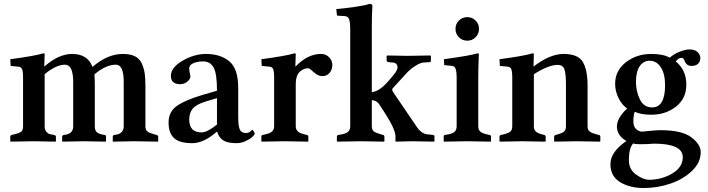

<svg xmlns="http://www.w3.org/2000/svg" viewBox="-20 -718 3597 976"><path d="M205.1 -380.9H207Q277.8 -443.8 347.2 -443.8Q425.3 -443.8 450.2 -377.9Q526.4 -443.8 604 -443.8Q642.1 -443.8 666 -431.9Q689.9 -419.9 700.9 -395Q711.9 -370.1 715.6 -345Q719.2 -319.8 719.2 -280.8V-76.2Q719.2 -57.1 730.2 -49.1Q741.2 -41 768.1 -34.2L775.9 -32.2Q783.7 -30.3 784.2 -22.9V0L782.2 2Q701.2 0 662.1 0L555.2 2L553.2 0V-22.9Q553.2 -30.8 561 -32.2Q608.9 -36.1 608.9 -76.2V-303.2Q608.9 -389.2 568.8 -389.2Q518.1 -389.2 460 -339.8Q461.9 -314 461.9 -282.2V-76.2Q461.9 -52.2 474.9 -43.7Q487.8 -35.2 511.2 -32.2Q519 -32.2 519 -22.9V0L517.1 2Q445.3 0 405.8 0L297.9 2L295.9 0V-22.9Q295.9 -30.3 305.2 -32.2Q352.1 -36.1 352.1 -76.2V-300.8Q352.1 -388.7 311 -389.2Q265.1 -389.2 207 -340.8V-75.2Q207 -59.1 215.1 -49.1Q223.1 -39.1 231.7 -36.6Q240.2 -34.2 254.9 -32.2Q263.7 -30.3 264.2 -22.9V0L262.2 2Q190.4 0 149.9 0L34.2 2L32.2 0V-22.9Q32.2 -29.8 40 -32.2L48.8 -34.2Q75.7 -40 86.4 -47.6Q97.2 -55.2 97.2 -75.2V-320.8Q97.2 -356 92 -366.9Q86.9 -377.9 75.2 -378.9L34.2 -382.8L32.2 -417Q154.3 -433.1 200.2 -446.8Q207 -446.8 207 -443.8Z M1081.5 -47.9Q1014.6 10.3 956.5 9.8Q892.6 9.8 864.7 -16.1Q836.9 -42 836.9 -95.2Q836.9 -150.4 879.9 -180.2Q922.9 -210 1010.7 -235.8L1083 -256.8Q1083 -345.7 1065.4 -375.7Q1047.9 -405.8 1012.7 -405.8Q982.9 -405.8 962.4 -396.5Q941.9 -387.2 941.9 -371.1Q941.9 -359.9 944.8 -346.4Q947.8 -333 947.8 -328.1Q947.8 -315.9 931.9 -303Q916 -290 896 -290Q849.1 -290 848.6 -332Q848.6 -375 908.2 -409.4Q967.8 -443.8 1026.9 -443.8Q1100.1 -443.8 1145.5 -406.5Q1190.9 -369.1 1190.9 -271V-126Q1190.9 -104 1191.9 -92.5Q1192.9 -81.1 1196.3 -67.6Q1199.7 -54.2 1208.3 -48.1Q1216.8 -42 1230.7 -42Q1244.6 -42 1252.7 -50Q1260.7 -58.1 1261.7 -58.1Q1264.6 -58.1 1269.8 -50.5Q1274.9 -43 1274.9 -38.1Q1274.9 -34.2 1263.9 -23.2Q1252.9 -12.2 1229.7 -1.2Q1206.5 9.8 1181.6 9.8Q1137.7 9.8 1115.2 -4.2Q1092.8 -18.1 1084 -47.9ZM1083 -85V-219.2L1025.9 -202.1Q977.1 -187 959.5 -165.5Q941.9 -144 941.9 -109.9Q941.9 -44.9 1004.9 -44.9Q1033.2 -44.9 1083 -85Z M1483.4 -380.9Q1544.4 -443.8 1611.3 -443.8Q1637.2 -443.8 1653.3 -426.5Q1669.4 -409.2 1669.4 -388.2Q1669.4 -364.3 1655.5 -347.7Q1641.6 -331.1 1619.1 -331.1Q1602.1 -331.1 1587.9 -341.1Q1573.7 -351.1 1563.2 -361.1Q1552.7 -371.1 1545.9 -371.1Q1527.8 -371.1 1509.3 -357.9Q1483.4 -339.8 1483.4 -288.1V-77.1Q1483.4 -64 1489.5 -55.4Q1495.6 -46.9 1504.9 -42.5Q1514.2 -38.1 1531.2 -34.2L1539.6 -32.2Q1547.4 -30.3 1547.4 -22.9V0L1545.4 2Q1465.3 0 1426.3 0L1310.5 2L1308.6 0V-22.9Q1308.6 -30.8 1315.4 -32.2L1325.2 -34.2Q1350.1 -39.1 1361.8 -48.6Q1373.5 -58.1 1373.5 -77.1V-320.8Q1373.5 -356 1368.4 -366.9Q1363.3 -377.9 1351.6 -378.9L1310.5 -382.8L1308.6 -417Q1430.7 -433.1 1476.6 -446.8Q1483.4 -446.8 1483.4 -443.8L1481.4 -380.9Z M1760.3 -77.1V-563Q1760.3 -608.9 1753.7 -622.6Q1747.1 -636.2 1730.5 -636.2L1698.2 -638.2Q1692.4 -638.2 1692.4 -643.1L1689.5 -671.9Q1726.6 -674.8 1783.4 -682.9Q1840.3 -690.9 1857.4 -698.2Q1873.5 -698.2 1873 -688Q1870.1 -647.9 1870.1 -583V-249Q1897.9 -252.9 1926.3 -277.3Q1950.7 -298.8 1990.2 -349.1Q2005.4 -372.1 1999.3 -385.5Q1993.2 -398.9 1979 -399.9L1958 -401.9Q1944.8 -402.8 1945.3 -412.1V-434.1L1950.2 -436Q2017.1 -434.1 2052.2 -434.1L2167.5 -436L2170.4 -434.1V-412.1Q2170.4 -406.2 2168.9 -404.1Q2167.5 -401.9 2160.2 -401.9L2130.4 -399.9Q2117.2 -398.9 2093.8 -384.5Q2070.3 -370.1 2051.3 -351.1L1976.1 -269Q1970.2 -262.2 1979 -249L2095.2 -78.1Q2121.1 -38.1 2151.4 -35.2L2180.2 -32.2Q2188 -31.2 2188.5 -25.9V0L2185.1 2Q2115.2 0 2076.2 0L1992.2 2L1990.2 0V-25.9Q1990.2 -43.9 1974.1 -78.1Q1957 -114.3 1906.2 -189.9Q1894 -207 1870.1 -209V-77.1Q1870.1 -58.1 1880.6 -50Q1891.1 -42 1919.4 -34.2L1926.3 -32.2Q1934.1 -31.2 1934.1 -22.9V0L1932.1 2Q1852.1 0 1813.5 0L1694.3 2L1692.4 0V-22.9Q1692.4 -30.8 1700.2 -32.2L1712.4 -34.2Q1737.3 -38.1 1748.8 -47.6Q1760.3 -57.1 1760.3 -77.1Z M2411.1 -321.3V-77.1Q2411.1 -57.1 2422.6 -48.1Q2434.1 -39.1 2458 -34.2L2468.3 -32.2Q2476.1 -30.3 2476.1 -22.9V0L2474.1 2Q2393.1 0 2354 0L2237.3 2L2235.4 0V-22.9Q2235.4 -30.8 2242.2 -32.2L2254.4 -34.2Q2279.3 -38.1 2290.3 -47.6Q2301.3 -57.1 2301.3 -77.1V-320.8Q2301.3 -356 2295.7 -368.9Q2290 -381.8 2279.3 -382.8L2238.3 -387.2L2236.3 -417Q2370.1 -435.1 2407.2 -446.8Q2414.1 -446.8 2414.1 -443.8Q2411.1 -371.1 2411.1 -321.3ZM2312.7 -528.6Q2295.4 -545.9 2295.4 -571Q2295.4 -596.2 2312.7 -613.5Q2330.1 -630.9 2355.2 -630.9Q2380.4 -630.9 2397.7 -613.5Q2415 -596.2 2415 -571Q2415 -545.9 2397.7 -528.6Q2380.4 -511.2 2355.2 -511.2Q2330.1 -511.2 2312.7 -528.6Z M2693.8 -380.9Q2775.9 -443.8 2844.7 -443.8Q2918.9 -443.8 2942.9 -402.8Q2966.8 -361.8 2966.8 -283.2V-76.2Q2966.8 -57.1 2977.8 -49.1Q2988.8 -41 3015.6 -34.2L3023.9 -32.2Q3031.7 -30.3 3031.7 -22.9V0L3029.8 2Q2949.7 0 2910.6 0L2798.8 2L2796.9 0V-22.9Q2796.9 -29.8 2804.7 -32.2L2809.1 -33.2Q2835 -40 2845.9 -48.1Q2856.9 -56.2 2856.9 -76.2V-290Q2856.9 -344.2 2848.9 -366.2Q2840.8 -388.2 2814.9 -388.2Q2769 -388.2 2693.8 -340.8V-76.2Q2693.8 -57.1 2705.3 -48.1Q2716.8 -39.1 2741.7 -33.2L2745.6 -32.2Q2753.4 -30.3 2753.9 -22.9V0L2752 2Q2675.8 0 2636.7 0L2521 2L2519 0V-22.9Q2519 -29.8 2526.9 -32.2L2535.6 -34.2Q2562.5 -40 2573.2 -48.1Q2584 -56.2 2584 -76.2V-320.8Q2584 -356 2578.9 -366.9Q2573.7 -377.9 2562 -378.9L2521 -382.8L2519 -417Q2641.1 -433.1 2687 -446.8Q2693.8 -446.8 2693.8 -443.8L2691.9 -380.9Z M3360.8 -284.2Q3360.8 -342.3 3339.4 -375.7Q3317.9 -409.2 3281.7 -409.2Q3251 -409.2 3231.9 -381.6Q3212.9 -354 3212.9 -300.8Q3212.9 -252.9 3232.9 -212.4Q3252.9 -171.9 3294.9 -171.9Q3360.8 -172.4 3360.8 -284.2ZM3231.9 15.1Q3209 15.1 3198.7 11.2Q3176.8 34.2 3176.8 96.2Q3176.8 143.1 3213.4 169.4Q3250 195.8 3279.8 195.8Q3342.8 195.8 3396.7 164.3Q3450.7 132.8 3450.7 81.1Q3450.7 12.2 3304.7 12.2Q3299.8 12.2 3273.9 14.2Q3258.8 15.1 3231.9 15.1ZM3495.6 -382.8Q3467.8 -382.8 3459 -412.1Q3453.1 -424.3 3443.8 -423.8Q3428.7 -423.8 3415 -405.8Q3469.2 -361.8 3468.8 -287.1Q3468.8 -217.3 3416.3 -176Q3363.8 -134.8 3290 -134.8Q3238.3 -134.8 3206.5 -149.9Q3200.2 -134.3 3199.7 -101.1Q3199.7 -74.2 3213.9 -61.5Q3228 -48.8 3244.6 -48.8Q3245.6 -48.8 3280.8 -52.5Q3315.9 -56.2 3338.9 -56.2Q3446.8 -56.2 3494.4 -20Q3542 16.1 3542 55.2Q3542 108.4 3497.8 150.6Q3453.6 192.9 3388.2 215.3Q3322.8 237.8 3252 237.8Q3182.1 237.8 3132.6 208Q3083 178.2 3083 116.2Q3083 54.2 3164.1 -1Q3116.2 -29.8 3116 -74Q3115.7 -118.2 3168 -166.5Q3140.6 -185.5 3123.8 -220.2Q3106.9 -254.9 3106.9 -292Q3106.9 -358.9 3161.4 -401.4Q3215.8 -443.8 3291 -443.8Q3351.1 -443.8 3384.8 -424.8Q3405.8 -443.8 3435.3 -455.3Q3464.8 -466.8 3485.8 -466.8Q3511.7 -466.8 3525.9 -453.4Q3540 -439.9 3540 -422.9Q3540 -404.8 3528.3 -393.8Q3516.6 -382.8 3495.6 -382.8Z"/></svg>

Font: Linux Libertine
Style: Semibold
Weight: 600
Designer: Philipp H. Poll
Foundry: Philipp H. Poll
Version: Version 5.1.2 ; ttfautohint (v0.9)